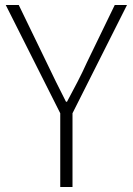

<svg xmlns="http://www.w3.org/2000/svg" viewBox="-20 -748 532 768"><path d="M221 0V-295L3 -728H55L166 -499Q185 -459 204 -420.5Q223 -382 244 -341H248Q270 -382 290 -420.5Q310 -459 328 -499L439 -728H488L270 -295V0Z"/></svg>

Font: Noto Sans JP Thin ExtraLight
Style: Regular
Weight: 250
Version: Version 2.004-H2;hotconv 1.0.118;makeotfexe 2.5.65603